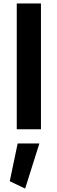

<svg xmlns="http://www.w3.org/2000/svg" viewBox="-20 -758 337 1126"><path d="M83.6 83.2 37.2 304.9 127.4 347.9 211 83.2ZM220.2 0V-737.8H78.3V0Z"/></svg>

Font: Estedad VF
Style: Regular
Weight: 100
Designer: Amin Abedi
Version: Version 7.3